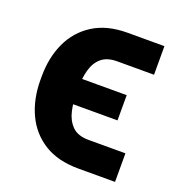

<svg xmlns="http://www.w3.org/2000/svg" viewBox="-106 -637 691 735"><g transform="rotate(20 239.5 -269.5)"><path d="M291.2 -109.3H441.1V7.1H291.2Q207.5 7.1 151.4 -28.2Q95.4 -63.5 67.3 -124.4Q39.2 -185.4 39.2 -262V-277.1Q39.2 -353.4 67.3 -414.2Q95.4 -475 151.5 -510.4Q207.7 -545.9 291.2 -545.9H441.1V-429.5H291.2Q250.3 -429.5 227.3 -409.9Q204.2 -390.3 194.9 -355.9Q185.5 -321.5 185.5 -277.1V-262Q185.5 -226.3 193.3 -190.9Q201.1 -155.5 223.8 -132.4Q246.5 -109.3 291.2 -109.3ZM369.5 -320.2V-217.4H129V-320.2Z"/></g></svg>

Font: Adwaita Sans
Style: Regular
Weight: 400
Designer: Rasmus Andersson
Foundry: rsms
Version: Version 4.001;git-9221beed3